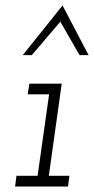

<svg xmlns="http://www.w3.org/2000/svg" viewBox="-20 -680 343 700"><path d="M40 -39H117L159 -336H81L87 -375H205L158 -39H233L228 0H35ZM208 -660Q232 -615 255.5 -569.5Q279 -524 303 -479H270Q251 -512 235 -540Q219 -568 200 -601Q174 -571 148 -540Q122 -509 96 -479H63Q99 -524 135.5 -569.5Q172 -615 208 -660Z"/></svg>

Font: Josefin Slab
Style: Italic
Weight: 400
Italic angle: -12°
Designer: Santiago Orozco
Foundry: Typemade
Version: Version 2.000